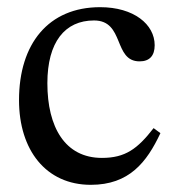

<svg xmlns="http://www.w3.org/2000/svg" viewBox="-20 -505 486 535"><path d="M408 -148C363 -90 329 -65 264 -65C161 -65 112 -151 112 -273C112 -388 161 -448 242 -448C328 -448 295 -334 369 -334C397 -334 411 -350 411 -379C411 -437 353 -485 259 -485C115 -485 33 -383 33 -226C33 -87 108 10 233 10C340 10 389 -53 427 -134Z"/></svg>

Font: mjx-stx-n
Style: Regular
Weight: 500
Version: 1.0.0